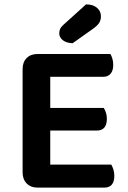

<svg xmlns="http://www.w3.org/2000/svg" viewBox="-20 -853 585 875"><path d="M152 2Q120 2 101.5 -17Q83 -36 83 -68V-538Q83 -570 101.5 -588.5Q120 -607 152 -607H483Q488 -599 492 -586Q496 -573 496 -557Q496 -531 484 -517Q472 -503 451 -503H209V-361H453Q458 -353 462.5 -340.5Q467 -328 467 -312Q467 -258 421 -258H209V-103H487Q492 -95 496.5 -81.5Q501 -68 501 -52Q501 2 455 2ZM372 -833Q404 -833 422 -817.5Q440 -802 440 -779Q440 -762 432.5 -749.5Q425 -737 404 -722L311 -656Q282 -657 266 -670Q250 -683 250 -701Q250 -712 254 -721Q258 -730 269 -740Z"/></svg>

Font: Baloo Paaji 2 SemiBold
Style: Regular
Weight: 600
Designer: Shuchita Grover, Noopur Datye and Ek Type
Foundry: Ek Type
Version: Version 1.640;hotconv 1.0.111;makeotfexe 2.5.65597; ttfautoh